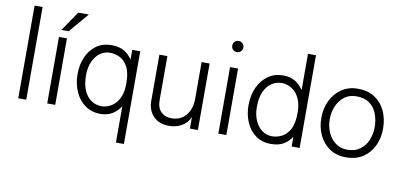

<svg xmlns="http://www.w3.org/2000/svg" viewBox="-81 -977 3024 1442"><g transform="rotate(10 1431.5 -256.0)"><path d="M80 0V-707H141V0Z M301 0V-507H362V0ZM310 -562 412 -712H493L365 -562Z M921 -507V200H860V-507ZM860 -251Q860 -332 835.5 -377Q811 -422 774.5 -439.5Q738 -457 701 -457Q658 -457 624 -432Q590 -407 570.5 -363Q551 -319 551 -260Q551 -190 572 -143Q593 -96 628.5 -73Q664 -50 707 -50Q729 -50 755 -59.5Q781 -69 805 -91.5Q829 -114 844.5 -153Q860 -192 860 -251ZM906 -251Q906 -181 883 -122Q860 -63 815.5 -27.5Q771 8 705 8Q641 8 592 -26Q543 -60 515 -120.5Q487 -181 487 -259Q487 -327 511.5 -385Q536 -443 584 -479Q632 -515 703 -515Q763 -515 802 -490.5Q841 -466 864 -426Q887 -386 896.5 -340Q906 -294 906 -251Z M1450 -507V0H1389V-507ZM1128 -507V-172Q1128 -112 1159 -82Q1190 -52 1239 -52Q1307 -52 1348 -100.5Q1389 -149 1389 -225L1408 -206Q1408 -91 1358.5 -42Q1309 7 1228 7Q1154 7 1110.5 -38Q1067 -83 1067 -155V-507Z M1606 0V-507H1667V0ZM1594 -669Q1594 -687 1606 -699.5Q1618 -712 1636 -712Q1654 -712 1666.5 -699.5Q1679 -687 1679 -669Q1679 -651 1666.5 -639Q1654 -627 1636 -627Q1618 -627 1606 -639Q1594 -651 1594 -669Z M2226 -707V0H2165V-707ZM2165 -256Q2165 -315 2149.5 -354Q2134 -393 2110 -415.5Q2086 -438 2060 -447.5Q2034 -457 2012 -457Q1969 -457 1933.5 -434Q1898 -411 1877 -364.5Q1856 -318 1856 -247Q1856 -189 1875.5 -144.5Q1895 -100 1929 -75Q1963 -50 2006 -50Q2043 -50 2079.5 -68Q2116 -86 2140.5 -130.5Q2165 -175 2165 -256ZM2211 -256Q2211 -213 2201.5 -167Q2192 -121 2169 -81Q2146 -41 2107 -16.5Q2068 8 2008 8Q1937 8 1889 -28Q1841 -64 1816.5 -122.5Q1792 -181 1792 -248Q1792 -327 1820 -387Q1848 -447 1897 -481Q1946 -515 2010 -515Q2076 -515 2120.5 -479.5Q2165 -444 2188 -385.5Q2211 -327 2211 -256Z M2580 9Q2507 9 2455 -26Q2403 -61 2375 -120Q2347 -179 2347 -251Q2347 -324 2376 -383.5Q2405 -443 2457.5 -478.5Q2510 -514 2580 -514Q2659 -514 2711.5 -478.5Q2764 -443 2791 -383.5Q2818 -324 2818 -251Q2818 -179 2790 -120Q2762 -61 2709 -26Q2656 9 2580 9ZM2580 -456Q2525 -456 2487.5 -427Q2450 -398 2430.5 -351.5Q2411 -305 2411 -251Q2411 -198 2431.5 -151.5Q2452 -105 2490 -77Q2528 -49 2580 -49Q2638 -49 2676.5 -77Q2715 -105 2734.5 -151.5Q2754 -198 2754 -251Q2754 -305 2736.5 -351.5Q2719 -398 2681 -427Q2643 -456 2580 -456Z"/></g></svg>

Font: Hind Variable Light
Style: Regular
Weight: 300
Designer: Manushi Parikh, Satya Rajpurohit
Foundry: Indian Type Foundry
Version: Version 3.000